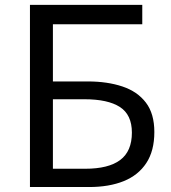

<svg xmlns="http://www.w3.org/2000/svg" viewBox="-20 -753 688 773"><path d="M100.6 0V-733.4H552.8V-655.2H193V-425.1H333.9Q411.9 -425.1 472.6 -404.9Q533.2 -384.7 567.3 -340Q601.4 -295.4 601.4 -221.5Q601.4 -145.9 569.2 -96.8Q537 -47.6 478.2 -23.8Q419.4 0 338.3 0ZM193 -73.6H323Q416.9 -73.6 463.9 -108.8Q511 -144.1 511 -219.1Q511 -291.1 462.6 -322.3Q414.3 -353.4 319.9 -353.4H193Z"/></svg>

Font: Noto Sans HK Thin
Style: Regular
Weight: 100
Designer: Ryoko NISHIZUKA 西塚涼子 (kana, bopomofo & ideographs); Paul D. Hunt (Latin, Greek & Cyrillic); Sandoll Communications 산돌커뮤니
Foundry: Adobe
Version: Version 2.004-H2;hotconv 1.0.118;makeotfexe 2.5.65603